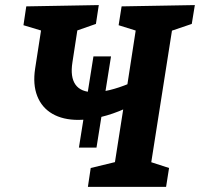

<svg xmlns="http://www.w3.org/2000/svg" viewBox="-20 -724 775 744"><path d="M285.8 -152 342.1 -505.5H410.2L353.9 -152ZM465.4 -303.3Q417.2 -281.7 370.9 -270.6Q324.5 -259.4 283.5 -259.4Q223.9 -259.4 182.9 -283.1Q142 -306.8 124.4 -351.6Q106.7 -396.5 116.1 -457.9L142.3 -627.2L163 -598.6L70.9 -626.3L81.8 -699.3L362.8 -704.3L351.7 -631.3L259 -598.9L283.1 -628.5L260.6 -482.2Q251.7 -425.7 272.4 -396.2Q293.2 -366.8 342.8 -366.8Q399.4 -366.8 480.4 -400.1L470.7 -378L509.3 -628.4L526.3 -599.2L439.7 -626.3L451.2 -699.3L735 -704.3L723.1 -631.3L629.8 -599.6L649.8 -627.1L562.4 -71.5L552.3 -99.9L635.1 -73L623.6 0H320.6L331.5 -73L445.4 -100.6L421.4 -70.2L459.1 -310.9Z"/></svg>

Font: Bitter Thin
Style: Italic
Weight: 100
Italic angle: -9°
Designer: Sol Matas, and Bitter project Authors
Foundry: Sol Matas
Version: Version 2.002